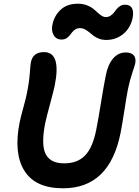

<svg xmlns="http://www.w3.org/2000/svg" viewBox="-20 -992 743 1025"><path d="M308.1 -780.8Q280.3 -780.8 266.6 -804.4Q252.9 -828.1 259.8 -859.9Q269 -907.2 303.5 -939.7Q337.9 -972.2 395 -972.2Q420.4 -972.2 441.2 -964.8Q461.9 -957.5 475.3 -947Q488.8 -936.5 499.8 -926Q510.7 -915.5 522.2 -908.2Q533.7 -900.9 544.9 -900.9Q558.6 -900.9 569.3 -907.7Q580.1 -914.6 587.6 -924.1Q595.2 -933.6 602.8 -943.4Q610.4 -953.1 621.6 -960Q632.8 -966.8 647 -966.8Q701.2 -966.8 688 -896Q676.8 -842.8 638.2 -810.8Q599.6 -778.8 546.9 -778.8Q525.9 -778.8 508.5 -785.4Q491.2 -792 479.2 -801.3Q467.3 -810.5 456.5 -819.6Q445.8 -828.6 433.3 -835.2Q420.9 -841.8 407.2 -841.8Q393.1 -841.8 382.8 -835.4Q372.6 -829.1 365.5 -820.3Q358.4 -811.5 351.6 -802.5Q344.7 -793.5 333.7 -787.1Q322.8 -780.8 308.1 -780.8ZM316.9 13.2Q168.5 13.2 110.1 -80.6Q51.8 -174.3 85 -339.8Q90.8 -367.7 104.7 -418.2Q118.7 -468.8 122.1 -486.8Q135.3 -549.8 138.7 -597.2Q142.1 -644.5 145 -660.2Q156.2 -713.9 214.8 -713.9Q308.1 -713.9 272 -534.2Q265.6 -504.9 246.6 -434.6Q227.5 -364.3 221.2 -334Q211.4 -284.7 210.7 -247.3Q210 -210 217.3 -186Q224.6 -162.1 240.2 -147.2Q255.9 -132.3 276.1 -126.2Q296.4 -120.1 324.2 -120.1Q393.6 -120.1 434.3 -162.1Q475.1 -204.1 494.1 -300.8Q505.4 -358.4 519.5 -446.5Q533.7 -534.7 544.9 -589.8Q555.7 -646.5 583.3 -679.2Q610.8 -711.9 651.9 -711.9Q680.2 -711.9 693.6 -697.3Q707 -682.6 702.1 -653.8Q700.2 -644.5 686.3 -603Q672.4 -561.5 663.1 -516.1Q656.2 -481.9 644.3 -404.1Q632.3 -326.2 624 -284.2Q565.4 13.2 316.9 13.2Z"/></svg>

Font: Shantell Sans Normal
Style: Italic
Weight: 600
Italic angle: -11.31°
Designer: Stephen Nixon, Anya Danilova, Shantell Martin
Foundry: Arrow Type
Version: Version 1.006;[559af2be0]